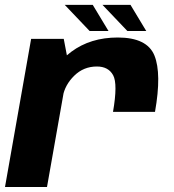

<svg xmlns="http://www.w3.org/2000/svg" viewBox="-31 -748 696 768"><path d="M421 -300.5H589Q616 -453.5 586.8 -525.8Q557.5 -598 440 -598Q331 -598 254 -540.8Q177 -483.5 162 -399.5L220 -361Q228.5 -408.5 266 -445.2Q303.5 -482 356.5 -482Q402.5 -482 421.5 -447.2Q440.5 -412.5 421 -300.5ZM-11 0H157L243.5 -490L224 -592.5H93.5ZM478.5 -624H554L491 -728.5H379ZM327.5 -624H403L340 -728.5H228Z"/></svg>

Font: Anybody UltraCondensed Thin
Style: Bold Italic
Weight: 700
Italic angle: -10°
Version: Version 1.111